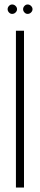

<svg xmlns="http://www.w3.org/2000/svg" viewBox="-20 -836 178 856"><path d="M34 -816Q43 -816 49.5 -809.5Q56 -803 56 -795Q56 -787 49.5 -780.5Q43 -774 34 -774Q26 -774 20 -780.5Q14 -787 14 -795Q14 -803 20 -809.5Q26 -816 34 -816ZM103 -816Q112 -816 118.5 -809.5Q125 -803 125 -795Q125 -787 118.5 -780.5Q112 -774 103 -774Q95 -774 89 -780.5Q83 -787 83 -795Q83 -803 89 -809.5Q95 -816 103 -816ZM51 -699H87V0H51Z"/></svg>

Font: Moniqa ExtLt Narrow Display
Style: Regular
Weight: 200
Width: 4
Designer: Rajesh Rajput
Foundry: Rajesh Rajput
Version: Version 1.000